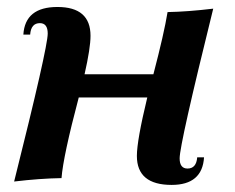

<svg xmlns="http://www.w3.org/2000/svg" viewBox="-20 -518 672 550"><path d="M205.6 -238.8Q161.1 -70.8 156.2 -7.8Q94.2 -6.8 20.5 2Q116.7 -381.8 116.7 -421.9Q116.7 -451.7 94.2 -451.7Q68.8 -451.7 66.4 -418.9H46.9Q51.8 -498 144.5 -498Q239.3 -498 239.3 -415.5Q239.3 -380.4 222.2 -305.2H419.4Q450.2 -422.9 460 -483.4Q517.1 -484.4 590.8 -493.2Q494.6 -104.5 494.6 -64.5Q494.6 -35.2 517.1 -35.2Q542.5 -35.2 544.9 -67.4H564.5Q559.6 11.7 471.7 11.7Q372.1 11.7 372.1 -71.3Q372.1 -115.7 401.9 -238.8Z"/></svg>

Font: Munson
Style: Bold Italic
Weight: 700
Italic angle: -12°
Designer: Paul James MIller
Foundry: High-Logic / Made with FontCreator
Version: Version 2.10;May 5, 2019;FontCreator 11.5.0.2430 64-bit